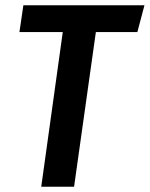

<svg xmlns="http://www.w3.org/2000/svg" viewBox="-20 -711 570 731"><path d="M503 -589H345L262 0H137L219 -589H54L69 -691H530Z"/></svg>

Font: Fira Sans Condensed Medium
Style: Italic
Weight: 500
Width: 3
Italic angle: -8°
Designer: bBox Type GmbH & Carrois Corporate GbR & Edenspiekermann AG
Foundry: bBox Type GmbH & Carrois Corporate GbR & Edenspiekermann AG
Version: Version 4.301